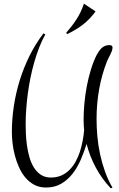

<svg xmlns="http://www.w3.org/2000/svg" viewBox="-20 -837 641 1034"><path d="M568.8 -594.2Q575.7 -594.2 580.8 -591.3Q585.9 -588.4 585.9 -581.1Q585.9 -572.3 582.5 -562.7Q579.1 -553.2 574.2 -543.5Q569.3 -533.7 564.5 -524.4Q559.6 -515.1 556.2 -506.8Q527.3 -433.1 513.7 -355.2Q500 -277.3 500 -196.8Q500 -150.4 504.4 -102.1Q508.8 -53.7 519 -6.1Q529.3 41.5 545.7 87.2Q562 132.8 585.9 173.8L576.2 176.8Q528.8 126.5 496.1 65.7Q463.4 4.9 446.3 -62Q433.1 -19 415 22.9Q397 64.9 370.8 98.4Q344.7 131.8 309.8 152.3Q274.9 172.9 228 172.9Q192.4 172.9 165 158.4Q137.7 144 117.2 119.9Q96.7 95.7 82.8 64.7Q68.8 33.7 60.1 0.5Q51.3 -32.7 47.6 -65.7Q43.9 -98.6 43.9 -126Q43.9 -195.8 54.7 -266.6Q65.4 -337.4 86.7 -405.5Q107.9 -473.6 139.6 -537.4Q171.4 -601.1 213.9 -657.2L224.1 -651.9Q206.1 -619.6 191.2 -581.5Q176.3 -543.5 164.6 -502.2Q152.8 -460.9 144 -417.7Q135.3 -374.5 129.6 -331.5Q124 -288.6 121.1 -247.6Q118.2 -206.5 118.2 -169.9Q118.2 -147.5 119.4 -117.4Q120.6 -87.4 125 -55.2Q129.4 -22.9 138.2 8.3Q147 39.6 162.1 64.2Q177.2 88.9 199.7 104Q222.2 119.1 253.9 119.1Q285.2 119.1 310.1 108.2Q335 97.2 354 78.1Q373 59.1 387 33.9Q400.9 8.8 410.2 -19.5Q419.4 -47.9 425 -77.6Q430.7 -107.4 433.1 -135.7Q430.2 -164.1 430.2 -192.9Q430.2 -232.9 434.3 -278.6Q438.5 -324.2 447 -370.1Q455.6 -416 468.8 -459.7Q481.9 -503.4 500 -540Q505.9 -550.8 512.5 -560.5Q519 -570.3 527.1 -577.9Q535.2 -585.4 545.4 -589.8Q555.7 -594.2 568.8 -594.2ZM336.4 -660.2Q351.6 -677.7 365.2 -695.3Q378.9 -712.9 391.1 -731.7Q403.3 -750.5 413.6 -771.5Q423.8 -792.5 432.1 -817.4L494.6 -775.4Q464.4 -733.9 427 -704.8Q389.6 -675.8 341.8 -653.3Z"/></svg>

Font: Montez
Style: Regular
Weight: 400
Designer: Astigmatic (AOETI)
Foundry: Astigmatic (AOETI)
Version: Version 1.001